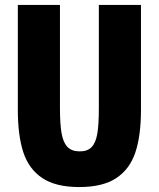

<svg xmlns="http://www.w3.org/2000/svg" viewBox="-20 -745 640 775"><path d="M52 -301V-725H222V-309Q222 -244.5 228.5 -207.2Q235 -170 252.2 -152Q269.5 -134 302 -134Q334 -134 350.5 -152Q367 -170 373 -206.8Q379 -243.5 379 -309V-725H549V-301Q549 -198 526.5 -130.2Q504 -62.5 449.5 -26.2Q395 10 300 10Q205 10 150.8 -26.2Q96.5 -62.5 74.2 -130.2Q52 -198 52 -301Z"/></svg>

Font: JuliaMono Black
Style: Regular
Weight: 900
Monospace: yes
Designer: cormullion
Foundry: corm
Version: Version 0.054; ttfautohint (v1.8.4)